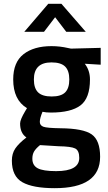

<svg xmlns="http://www.w3.org/2000/svg" viewBox="-20 -751 565 1003"><path d="M503 68Q503 232 266 232Q152 232 97 201Q42 170 42 88Q42 51 60 24.5Q78 -2 118 -33Q85 -55 85 -106Q85 -126 112 -171L121 -186Q49 -229 49 -336Q49 -426 103 -468Q157 -510 249 -510Q293 -510 336 -500L351 -497L506 -501V-413L423 -418Q450 -383 450 -336Q450 -238 400.5 -200.5Q351 -163 246 -163Q220 -163 202 -167Q188 -133 188 -114.5Q188 -96 206.5 -89Q225 -82 296 -81Q415 -80 459 -49Q503 -18 503 68ZM149 78Q149 113 177 128Q205 143 273 143Q394 143 394 74Q394 35 372.5 24.5Q351 14 287 13L189 7Q167 25 158 40.5Q149 56 149 78ZM157 -336Q157 -290 179 -268.5Q201 -247 250 -247Q299 -247 320.5 -268.5Q342 -290 342 -336Q342 -382 320 -403.5Q298 -425 249 -425Q157 -425 157 -336ZM107 -585 232 -731H301L428 -585H326L268 -661L210 -585Z"/></svg>

Font: Titillium Web[RUS by Daymarius]
Style: Regular
Weight: 600
Designer: Cyrillization by Daymarius
Foundry: Cyrillization by Daymarius
Version: Version 1.002 September 11, 2018